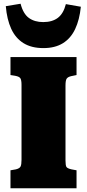

<svg xmlns="http://www.w3.org/2000/svg" viewBox="-20 -1006 465 1026"><path d="M36 0V-96L65 -101Q85 -106 90 -116.5Q95 -127 95 -152V-552Q95 -578 89 -587.5Q83 -597 61 -601L36 -605V-701H389V-605L360 -599Q343 -595 336.5 -586Q330 -577 330 -549V-149Q330 -122 335 -114Q340 -106 362 -101L389 -96V0ZM212 -749Q148 -749 105.5 -775.5Q63 -802 40 -852Q17 -902 11 -973L90 -986Q104 -932 134.5 -910Q165 -888 211 -888Q259 -888 289 -910.5Q319 -933 332 -984L412 -970Q405 -900 381.5 -850.5Q358 -801 316 -775Q274 -749 212 -749Z"/></svg>

Font: Literata Black
Style: Regular
Weight: 900
Designer: Latin by Veronika Burian and Jose Scaglione. Greek by Irene Vlachou. Cyrillic by Vera Evstafieva.
Foundry: TypeTogether
Version: Version 3.103;gftools[0.9.29]